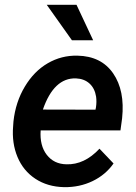

<svg xmlns="http://www.w3.org/2000/svg" viewBox="-20 -770 565 800"><path d="M247.1 9.8Q178.2 8.3 127.7 -24.9Q77.1 -58.1 53 -115.7Q28.8 -173.3 34.7 -244.1L36.1 -264.2Q44.9 -344.7 83.3 -408.9Q121.6 -473.1 178.7 -506.3Q235.8 -539.6 302.7 -538.1Q401.9 -536.1 451.4 -464.4Q501 -392.6 488.8 -277.3L481.9 -226.6H149.4Q145 -163.6 174.8 -125Q204.6 -86.4 256.8 -85.4Q331.5 -83 394.5 -150.4L453.1 -88.9Q419.9 -41.5 365.7 -15.4Q311.5 10.7 247.1 9.8ZM296.4 -443.4Q204.6 -446.3 158.7 -313.5L377.9 -313L379.9 -323.2Q383.3 -345.7 380.4 -367.2Q375 -401.9 353 -421.9Q331.1 -441.9 296.4 -443.4ZM368.2 -602.1H279.8L174.8 -750H298.8Z"/></svg>

Font: TypoPRO Roboto
Style: Italic
Weight: 500
Italic angle: -12°
Designer: Google
Version: Version 2.136; 2016